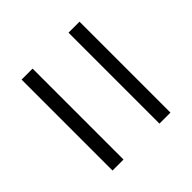

<svg xmlns="http://www.w3.org/2000/svg" viewBox="-231 -1007 1493 1493"><g transform="rotate(-45 516.0 -260.0)"><path d="M197 240V-760H318V240ZM713 240V-760H834V240Z"/></g></svg>

Font: Noto Sans UI Extra
Style: Regular
Weight: 800
Designer: Monotype Design Team
Foundry: Monotype Imaging Inc.
Version: Version 1.901